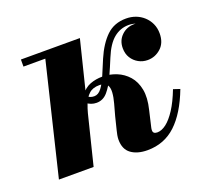

<svg xmlns="http://www.w3.org/2000/svg" viewBox="-90 -581 765 702"><g transform="rotate(-20 292.5 -230.0)"><path d="M31 0 135.5 -432.5H50.5V-460H280L166 0ZM373 10Q333.5 10 309.5 -7.5Q285.5 -25 285.5 -62.5Q285.5 -70 287.2 -79.8Q289 -89.5 291 -97L303.5 -147.5Q309.5 -170 315.8 -192.2Q322 -214.5 323.2 -233Q324.5 -251.5 317 -262.8Q309.5 -274 288 -274Q261.5 -274 247 -260.2Q232.5 -246.5 225 -227Q217.5 -207.5 213 -190H194Q204.5 -236 221.8 -259.5Q239 -283 261 -291.2Q283 -299.5 308 -299.5Q336.5 -299.5 362.8 -289Q389 -278.5 407.8 -257.2Q426.5 -236 432.8 -203.5Q439 -171 428 -126.5L413 -62Q412 -58 412 -52.5Q412 -39 428.5 -39Q445.5 -39 463.8 -53Q482 -67 500.5 -95.5Q519 -124 536 -168L561.5 -159.5Q529.5 -75.5 483.8 -32.8Q438 10 373 10ZM257 -216.5Q246 -216.5 236 -220.2Q226 -224 218.5 -230L229 -255.5Q234 -248 241 -245Q248 -242 257 -242Q273 -242 285.5 -258.5Q298 -275 309.5 -302.2Q321 -329.5 334 -360.5Q356 -411.5 386 -440.5Q416 -469.5 462.5 -469.5Q482.5 -469.5 499.8 -463Q517 -456.5 530.5 -444.2Q544 -432 552 -414.8Q560 -397.5 560 -376.5Q560 -340 537.8 -319.8Q515.5 -299.5 486 -299.5Q467 -299.5 450.8 -308.5Q434.5 -317.5 424.5 -333.5Q414.5 -349.5 414.5 -371.5Q414.5 -401.5 434.8 -420.8Q455 -440 484 -440Q498 -440 515.5 -433Q533 -426 546 -411.8Q559 -397.5 559 -376.5H533Q533 -392.5 527.2 -405Q521.5 -417.5 512 -426.2Q502.5 -435 490 -439.5Q477.5 -444 463.5 -444Q431 -444 405.5 -423.2Q380 -402.5 360.5 -355Q347 -322 332.5 -290Q318 -258 300.2 -237.2Q282.5 -216.5 257 -216.5Z"/></g></svg>

Font: Bodoni Moda 9pt
Style: Bold Italic
Weight: 700
Italic angle: -13°
Designer: Owen Earl
Foundry: indestructible type
Version: Version 2.004